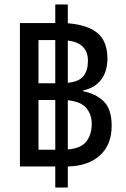

<svg xmlns="http://www.w3.org/2000/svg" viewBox="-20 -780 562 858"><path d="M69 -36V-677H227V-760H283V-676Q372 -669 416 -632Q460 -595 460 -518Q460 -461 432 -424Q404 -387 352 -376V-372Q407 -362 443 -327.5Q479 -293 479 -218Q479 -133 426.5 -85.5Q374 -38 283 -36V58H227V-36ZM152 -408H227V-601H152ZM373 -508Q373 -588 283 -599V-410Q334 -415 353.5 -440.5Q373 -466 373 -508ZM152 -111H227V-333H152ZM390 -226Q390 -268 366 -297Q342 -326 283 -332V-112Q342 -117 366 -148Q390 -179 390 -226Z"/></svg>

Font: Noto Sans Thai SemCond
Style: Regular
Weight: 400
Width: 4
Designer: Monotype Design Team
Foundry: Monotype Imaging Inc.
Version: Version 2.002; ttfautohint (v1.8.4.7-5d5b)